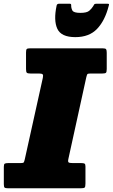

<svg xmlns="http://www.w3.org/2000/svg" viewBox="-48 -1009 604 1029"><path d="M-27.5 -22.5V-115Q-27.5 -129 -22.5 -132Q-17.5 -135 -3.5 -135H63Q77 -135 79.5 -139Q82 -143 85 -156L181.5 -591.5Q184.5 -605.5 180.8 -610.2Q177 -615 161.5 -615H115.5Q100.5 -615 96 -619Q91.5 -623 91.5 -639V-727Q91.5 -741.5 95 -745.8Q98.5 -750 112.5 -750H502.5Q517.5 -750 520.8 -745Q524 -740 524 -726V-639.5Q524 -623 519.8 -619Q515.5 -615 500 -615H436.5Q422 -615 419.8 -611Q417.5 -607 414.5 -595L318.5 -157.5Q315 -142 320 -138.5Q325 -135 343 -135H387Q400 -135 405 -132.2Q410 -129.5 410 -117V-25.5Q410 -8 405.8 -4Q401.5 0 385 0H-5Q-19.5 0 -23.5 -3.8Q-27.5 -7.5 -27.5 -22.5ZM355.5 -810Q280 -810 259.2 -854.8Q238.5 -899.5 255.5 -979.5Q257.5 -989 269 -989H326Q334 -989 333.5 -981Q333 -966 339.8 -953Q346.5 -940 383 -940Q417.5 -940 430.5 -951.5Q443.5 -963 450.5 -974.5Q454.5 -981.5 457 -985.2Q459.5 -989 468.5 -989H527Q535 -989 536 -986.8Q537 -984.5 534.5 -977Q514.5 -898.5 472.2 -854.2Q430 -810 355.5 -810Z"/></svg>

Font: Besley* Narrow Fatface
Style: Italic
Weight: 900
Width: 4
Italic angle: -13°
Designer: Owen Earl
Foundry: indestructible type*
Version: Version 3.000; ttfautohint (v1.8.3)